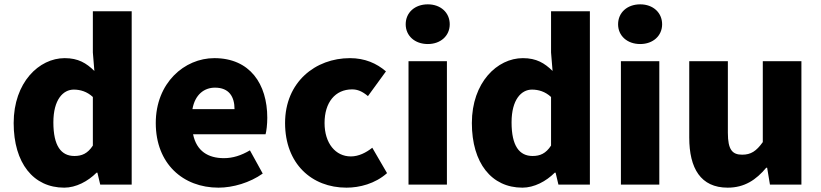

<svg xmlns="http://www.w3.org/2000/svg" viewBox="-20 -851 3785 885"><path d="M276 14C330 14 385 -15 425 -55H429L442 0H587V-799H408V-609L415 -524C378 -560 341 -583 278 -583C160 -583 43 -471 43 -284C43 -99 134 14 276 14ZM323 -132C262 -132 226 -178 226 -287C226 -392 271 -438 320 -438C350 -438 381 -429 408 -404V-180C384 -143 357 -132 323 -132Z M987 14C1054 14 1132 -9 1191 -51L1132 -158C1091 -134 1053 -122 1012 -122C940 -122 886 -154 870 -232H1204C1208 -245 1212 -277 1212 -308C1212 -464 1132 -583 968 -583C830 -583 698 -469 698 -284C698 -96 824 14 987 14ZM867 -348C879 -416 922 -447 971 -447C1036 -447 1061 -405 1061 -348Z M1577 14C1637 14 1709 -4 1764 -53L1696 -170C1667 -147 1633 -130 1597 -130C1527 -130 1476 -190 1476 -284C1476 -379 1525 -439 1603 -439C1628 -439 1650 -430 1676 -408L1759 -522C1716 -559 1662 -583 1593 -583C1434 -583 1294 -473 1294 -284C1294 -96 1417 14 1577 14Z M1863 0H2040V-569H1863ZM1952 -648C2011 -648 2053 -686 2053 -739C2053 -793 2011 -831 1952 -831C1892 -831 1850 -793 1850 -739C1850 -686 1892 -648 1952 -648Z M2388 14C2442 14 2497 -15 2537 -55H2541L2554 0H2699V-799H2520V-609L2527 -524C2490 -560 2453 -583 2390 -583C2272 -583 2155 -471 2155 -284C2155 -99 2246 14 2388 14ZM2435 -132C2374 -132 2338 -178 2338 -287C2338 -392 2383 -438 2432 -438C2462 -438 2493 -429 2520 -404V-180C2496 -143 2469 -132 2435 -132Z M2842 0H3019V-569H2842ZM2931 -648C2990 -648 3032 -686 3032 -739C3032 -793 2990 -831 2931 -831C2871 -831 2829 -793 2829 -739C2829 -686 2871 -648 2931 -648Z M3334 14C3412 14 3465 -22 3512 -78H3516L3529 0H3674V-569H3496V-196C3466 -154 3441 -138 3401 -138C3356 -138 3335 -160 3335 -239V-569H3157V-217C3157 -75 3210 14 3334 14Z"/></svg>

Font: Noto Sans Korean Black
Style: Bold
Weight: 900
Designer: Ryoko NISHIZUKA (kana & ideographs); Paul D. Hunt (Latin, Greek & Cyrillic); Wenlong ZHANG (bopomofo); Sandoll Communica
Foundry: Adobe Systems Incorporated
Version: Version 1.000;PS 1;hotconv 1.0.78;makeotf.lib2.5.61930